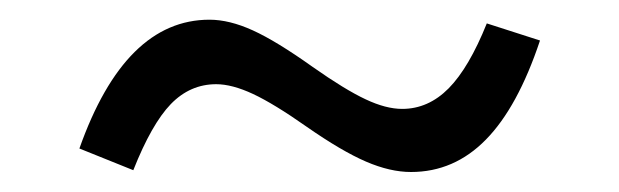

<svg xmlns="http://www.w3.org/2000/svg" viewBox="-20 -424 619 192"><path d="M59.4 -275.5 113.3 -253.8Q131.6 -300 150.8 -319.9Q170.1 -339.8 196.2 -339.8Q212.1 -339.8 233.1 -330Q254.2 -320.1 286.6 -297.3Q321.8 -272.8 346 -262.4Q370.1 -252 391 -252Q434.2 -252 465.9 -284.4Q497.7 -316.7 520 -383.5L466.8 -400.6Q449 -356.3 428.7 -335.7Q408.3 -315.1 382.2 -315.1Q365.9 -315.1 345.6 -324.7Q325.2 -334.2 292.5 -357.2Q256.4 -382.9 232.9 -393.6Q209.4 -404.3 189.5 -404.3Q105 -404.3 59.4 -275.5Z"/></svg>

Font: Estedad VF
Style: Regular
Weight: 100
Designer: Amin Abedi
Version: Version 7.3